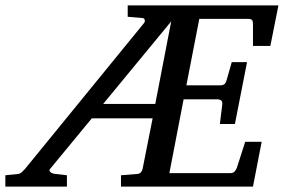

<svg xmlns="http://www.w3.org/2000/svg" viewBox="-73 -691 1051 711"><path d="M309.1 -306.2H502L561 -611.8ZM928.2 -521H863.8V-602.1Q863.8 -612.8 860.1 -616.9Q856.4 -621.1 845.2 -621.1H665L617.2 -375H742.2Q752.4 -375 757.8 -379.2Q763.2 -383.3 766.1 -394L785.2 -460.9H841.8L796.9 -231.9H741.2L750 -303.2Q752.9 -323.2 731 -323.2H606.9L554.2 -49.8H779.8Q789.6 -49.8 795.2 -55.4Q800.8 -61 804.2 -69.8L835 -166H896L863.8 0H375V-42L436 -46.9Q445.3 -47.9 449.7 -54.2Q454.1 -60.5 455.1 -65.9L492.2 -252.9H267.1L112.8 -65.9Q107.4 -60.1 113.3 -54.2Q119.1 -48.3 131.8 -46.9L174.8 -42V0H-53.2V-42L-4.9 -46.9Q2 -47.9 7.6 -53.2Q13.2 -58.6 20 -65.9L459 -604Q464.4 -609.9 463.1 -616.5Q461.9 -623 456.1 -624L399.9 -628.9V-670.9H958Z"/></svg>

Font: Charis SIL APac
Style: Italic
Weight: 400
Italic angle: -11°
Foundry: SIL International
Version: Version 5.000